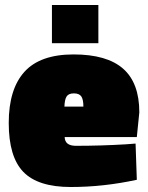

<svg xmlns="http://www.w3.org/2000/svg" viewBox="-20 -736 592 769"><path d="M239 -187Q240 -152 284 -152Q384 -152 484 -158L523 -161L528 -16Q395 13 263.5 13Q132 13 73.5 -47.5Q15 -108 15 -243.5Q15 -379 78 -448.5Q141 -518 274.5 -518Q408 -518 473 -461Q538 -404 538 -286L528 -187ZM314 -309Q314 -338 305.5 -350Q297 -362 276 -362Q255 -362 247 -350Q239 -338 238 -309ZM188 -563V-716H374V-563Z"/></svg>

Font: Titillium Web
Style: Black
Weight: 900
Version: Version 1.001;PS 35.000;hotconv 1.0.70;makeotf.lib2.5.55311